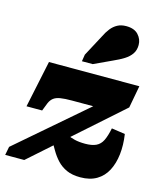

<svg xmlns="http://www.w3.org/2000/svg" viewBox="-129 -928 876 1032"><g transform="rotate(15 309.5 -412.5)"><path d="M415 12Q370 12 339 -2Q308 -16 286 -39.5Q264 -63 247 -92.5Q230 -122 212 -153L267 -205Q278 -198 294.5 -189.5Q311 -181 335.5 -175Q360 -169 394 -169Q432 -169 455 -180Q478 -191 490.5 -216.5Q503 -242 512 -286L587 -275Q596 -215 590 -163Q584 -111 563.5 -71.5Q543 -32 506 -10Q469 12 415 12ZM101 0H-5L4 -47L426 -411L438 -375H266Q226 -375 202 -371Q178 -367 164.5 -356.5Q151 -346 143 -328L125 -282H38L93 -543H596L573 -419ZM332 -749Q345 -776 360.5 -795.5Q376 -815 396.5 -826Q417 -837 445 -837Q490 -837 512.5 -812.5Q535 -788 535 -756Q535 -727 521 -706.5Q507 -686 482.5 -670.5Q458 -655 424 -640L323 -593H263L269 -631Z"/></g></svg>

Font: Roboto Serif 20pt Black
Style: Italic
Weight: 900
Italic angle: -10°
Version: Version 1.008